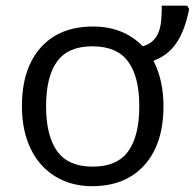

<svg xmlns="http://www.w3.org/2000/svg" viewBox="-20 -637 677 667"><path d="M547.9 -268.1Q547.9 -137.2 481.9 -63.7Q416 9.8 299.8 9.8Q228 9.8 172.4 -23.9Q116.7 -57.6 86.4 -120.6Q56.2 -183.6 56.2 -268.1Q56.2 -398.9 121.6 -471.9Q187 -544.9 303.2 -544.9Q409.2 -544.9 476.1 -476.1Q501 -483.4 515.1 -499.3Q529.3 -515.1 535.6 -539.3Q542 -563.5 542 -617.2H629.9L637.2 -606Q622.1 -529.8 592.5 -487.1Q563 -444.3 513.2 -425.8Q547.9 -358.4 547.9 -268.1ZM140.1 -268.1Q140.1 -165 178.7 -111.6Q217.3 -58.1 301.8 -58.1Q387.2 -58.1 425.5 -111.6Q463.9 -165 463.9 -268.1Q463.9 -370.6 425 -423.3Q386.2 -476.1 300.8 -476.1Q216.3 -476.1 178.2 -423.3Q140.1 -370.6 140.1 -268.1Z"/></svg>

Font: XL-Viking
Style: Regular
Weight: 400
Foundry: Ascender Corporation
Version: Version 1.10 March 23, 2015